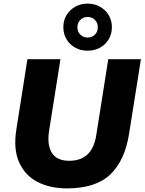

<svg xmlns="http://www.w3.org/2000/svg" viewBox="-20 -1033 801 1064"><path d="M350 11Q258 11 188.5 -24.5Q119 -60 86 -133.5Q53 -207 71 -318L132 -705H315L252 -308Q240 -230 267.5 -186Q295 -142 364 -142Q426 -142 463.5 -176Q501 -210 513 -281L580 -705H761L695 -290Q672 -144 591.5 -66.5Q511 11 350 11ZM465 -752Q427 -752 396.5 -769Q366 -786 348.5 -815.5Q331 -845 331 -882Q331 -920 348.5 -949Q366 -978 396.5 -995.5Q427 -1013 465 -1013Q504 -1013 534.5 -995.5Q565 -978 582.5 -949Q600 -920 600 -882Q600 -845 582.5 -815.5Q565 -786 534.5 -769Q504 -752 465 -752ZM465 -825Q490 -825 506 -841Q522 -857 522 -882Q522 -907 506 -923Q490 -939 465 -939Q442 -939 425.5 -923Q409 -907 409 -882Q409 -857 425.5 -841Q442 -825 465 -825Z"/></svg>

Font: Nunito Sans Black
Style: Italic
Weight: 900
Italic angle: -9°
Designer: Vernon Adams
Foundry: Vernon Adams
Version: Version 3.006; ttfautohint (v1.8.3)